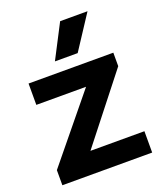

<svg xmlns="http://www.w3.org/2000/svg" viewBox="-135 -810 753 896"><g transform="rotate(-20 242.0 -361.5)"><path d="M19 -75 280 -394H33V-500H454V-433L197 -106H465V0H19ZM271 -723H407L297 -555H184Z"/></g></svg>

Font: Sarabun ExtraBold
Style: Regular
Weight: 800
Version: Version 1.000; ttfautohint (v1.6)